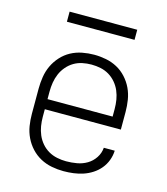

<svg xmlns="http://www.w3.org/2000/svg" viewBox="-108 -787 766 883"><g transform="rotate(15 275.0 -346.0)"><path d="M276 12Q248 12 219.5 6.5Q191 1 166 -12.5Q141 -26 121.5 -47Q102 -68 89.5 -94Q77 -120 72.5 -148Q68 -176 68 -205V-325Q68 -353 72.5 -381.5Q77 -410 89 -435.5Q101 -461 120.5 -482.5Q140 -504 165 -517.5Q190 -531 218.5 -536.5Q247 -542 275 -542Q303 -542 331.5 -536.5Q360 -531 385 -517.5Q410 -504 429.5 -482.5Q449 -461 461 -435.5Q473 -410 477.5 -381.5Q482 -353 482 -325V-241H120V-205Q120 -183 123.5 -161.5Q127 -140 135.5 -120Q144 -100 158.5 -83Q173 -66 192 -55Q211 -44 233 -39.5Q255 -35 276 -35Q302 -35 327.5 -39.5Q353 -44 375 -57Q397 -70 411.5 -92Q426 -114 428 -140H480Q479 -116 470.5 -93.5Q462 -71 447 -53Q432 -35 412 -22Q392 -9 369.5 -1.5Q347 6 323.5 9Q300 12 276 12ZM430 -289V-325Q430 -347 426.5 -368.5Q423 -390 414.5 -410Q406 -430 391.5 -447Q377 -464 358.5 -475Q340 -486 318.5 -490.5Q297 -495 275 -495Q253 -495 231.5 -490.5Q210 -486 191.5 -475Q173 -464 158.5 -447Q144 -430 135.5 -410Q127 -390 123.5 -368.5Q120 -347 120 -325V-289ZM436 -656H114V-704H436Z"/></g></svg>

Font: Lode Dark
Style: Regular
Weight: 400
Monospace: yes
Designer: Belleve Invis
Foundry: Belleve Invis
Version: Version 29.2.0; ttfautohint (v1.8.3)